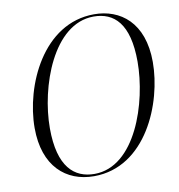

<svg xmlns="http://www.w3.org/2000/svg" viewBox="-82 -800 828 886"><g transform="rotate(-10 332.0 -357.0)"><path d="M288 11C532 11 646 -269 646 -461C646 -647 539 -725 417 -725C177 -725 56 -453 56 -255C56 -76 157 11 288 11ZM292 1C198 1 125 -60 125 -242C125 -435 223 -715 413 -715C509 -715 577 -653 577 -475C577 -283 484 1 292 1Z"/></g></svg>

Font: Noto Serif Display SemiCondensed Light
Style: Italic
Weight: 300
Width: 4
Italic angle: -12°
Designer: Monotype Design Team
Foundry: Monotype Imaging Inc.
Version: Version 2.009